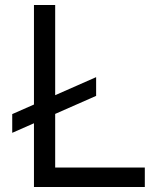

<svg xmlns="http://www.w3.org/2000/svg" viewBox="-20 -749 626 769"><path d="M116 0V-729H201V-54L181 -78H560V0ZM29 -217V-292L365 -440V-365Z"/></svg>

Font: Mona Sans ExtraLight
Style: Regular
Weight: 400
Version: Version 2.000